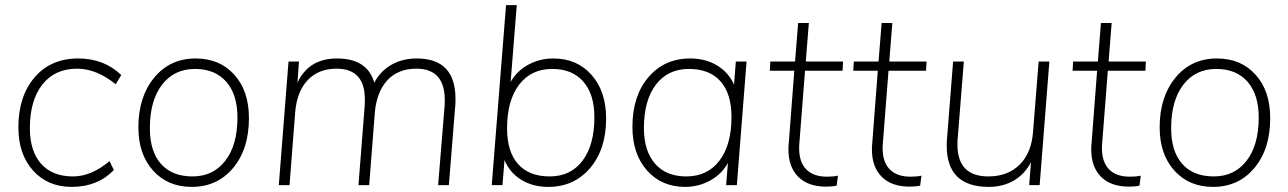

<svg xmlns="http://www.w3.org/2000/svg" viewBox="-20 -725 5046 752"><path d="M52 -226Q52 -348 115.5 -422Q179 -496 286 -496Q388 -496 455 -431L433 -395Q358 -456 282 -456Q195 -456 146 -394Q97 -332 97 -223Q97 -133 141 -83.5Q185 -34 266 -34Q338 -34 409 -94L426 -59Q362 7 261 7Q167 7 109.5 -57Q52 -121 52 -226Z M522 -226Q522 -346 584 -421Q646 -496 746 -496Q841 -496 898 -432Q955 -369 955 -262Q955 -141 893 -67Q831 7 731 7Q637 7 579.5 -57Q522 -121 522 -226ZM910 -265Q910 -355 866 -405Q822 -455 744 -455Q662 -455 614.5 -393Q567 -331 567 -223Q567 -132 610.5 -83Q654 -34 734 -34Q815 -34 862.5 -95.5Q910 -157 910 -265Z M1764 -338Q1764 -317 1763 -310L1738 0H1696L1721 -306Q1722 -313 1722 -333Q1722 -456 1611 -456Q1539 -456 1497 -410.5Q1455 -365 1448 -283L1426 0H1384L1408 -306Q1409 -313 1409 -336Q1409 -456 1298 -456Q1227 -456 1184.5 -410.5Q1142 -365 1136 -283L1114 0H1072L1110 -484H1151L1145 -401Q1189 -496 1300 -496Q1419 -496 1446 -401Q1469 -446 1512.5 -471Q1556 -496 1612 -496Q1764 -496 1764 -338Z M2354 -261Q2354 -140 2291 -66.5Q2228 7 2128 7Q2067 7 2022 -20.5Q1977 -48 1956 -98L1948 0H1906L1962 -705H2004L1980 -404Q2004 -447 2049 -471.5Q2094 -496 2147 -496Q2240 -496 2297 -431.5Q2354 -367 2354 -261ZM2308 -266Q2308 -356 2264.5 -405.5Q2221 -455 2143 -455Q2060 -455 2013 -393Q1966 -331 1966 -222Q1966 -131 2009 -82.5Q2052 -34 2133 -34Q2215 -34 2261.5 -95.5Q2308 -157 2308 -266Z M2862 -484H2904L2866 0H2824L2831 -87Q2807 -43 2761.5 -18Q2716 7 2664 7Q2571 7 2514 -57.5Q2457 -122 2457 -228Q2457 -349 2519.5 -422.5Q2582 -496 2683 -496Q2743 -496 2788 -469Q2833 -442 2855 -394ZM2845 -267Q2845 -358 2802 -406.5Q2759 -455 2678 -455Q2596 -455 2549 -393.5Q2502 -332 2502 -223Q2502 -134 2545.5 -84Q2589 -34 2668 -34Q2751 -34 2798 -96Q2845 -158 2845 -267Z M3133 -448 3111 -166Q3110 -161 3110 -144Q3110 -90 3138 -61.5Q3166 -33 3219 -33Q3245 -33 3262 -37L3257 2Q3240 6 3216 6Q3145 6 3106.5 -32.5Q3068 -71 3068 -140Q3068 -155 3069 -160L3091 -448H2995L2997 -484H3094L3106 -635H3148L3136 -484H3282L3280 -448Z M3460 -448 3438 -166Q3437 -161 3437 -144Q3437 -90 3465 -61.5Q3493 -33 3546 -33Q3572 -33 3589 -37L3584 2Q3567 6 3543 6Q3472 6 3433.5 -32.5Q3395 -71 3395 -140Q3395 -155 3396 -160L3418 -448H3322L3324 -484H3421L3433 -635H3475L3463 -484H3609L3607 -448Z M4048 -484H4090L4052 0H4011L4018 -90Q3994 -43 3951 -18Q3908 7 3853 7Q3688 7 3688 -154Q3688 -174 3689 -180L3713 -484H3755L3731 -183Q3730 -178 3730 -159Q3730 -34 3851 -34Q3927 -34 3973.5 -80Q4020 -126 4026 -208Z M4319 -448 4297 -166Q4296 -161 4296 -144Q4296 -90 4324 -61.5Q4352 -33 4405 -33Q4431 -33 4448 -37L4443 2Q4426 6 4402 6Q4331 6 4292.5 -32.5Q4254 -71 4254 -140Q4254 -155 4255 -160L4277 -448H4181L4183 -484H4280L4292 -635H4334L4322 -484H4468L4466 -448Z M4522 -226Q4522 -346 4584 -421Q4646 -496 4746 -496Q4841 -496 4898 -432Q4955 -369 4955 -262Q4955 -141 4893 -67Q4831 7 4731 7Q4637 7 4579.5 -57Q4522 -121 4522 -226ZM4910 -265Q4910 -355 4866 -405Q4822 -455 4744 -455Q4662 -455 4614.5 -393Q4567 -331 4567 -223Q4567 -132 4610.5 -83Q4654 -34 4734 -34Q4815 -34 4862.5 -95.5Q4910 -157 4910 -265Z"/></svg>

Font: Iunito ExtraLight
Style: Italic
Weight: 200
Italic angle: -4.541°
Designer: Vernon Adams
Foundry: Vernon Adams
Version: Version 2.001;November 30, 2019;FontCreator 12.0.0.2547 64-b